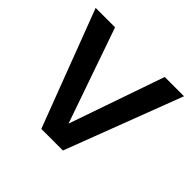

<svg xmlns="http://www.w3.org/2000/svg" viewBox="-139 -702 853 853"><g transform="rotate(45 288.0 -275.5)"><path d="M9.8 -550.8H131.8L288.1 -102.1L443.8 -550.8H564.9L355 0H219.2Z"/></g></svg>

Font: SVN-Poppins Medium
Style: Regular
Weight: 500
Designer: Ninad Kale (Devanagari), Jonny Pinhorn (Latin)
Foundry: Indian Type Foundry
Version: Version 3.002 2017